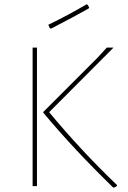

<svg xmlns="http://www.w3.org/2000/svg" viewBox="-20 -856 589 883"><path d="M378 -836 383 -834 390 -822 388 -817Q321 -779 214 -724L209 -727L202 -742Q293 -786 378 -836ZM502 -637 206 -340Q352 -164 518 -5V-1Q515 2 504 7L500 6Q317 -172 179 -338V-341L428 -590L471 -637ZM150 -637V0H130V-637Z"/></svg>

Font: Alegreya Sans SC Thin
Style: Regular
Weight: 100
Designer: Juan Pablo del Peral
Foundry: Huerta Tipografica
Version: Version 2.007